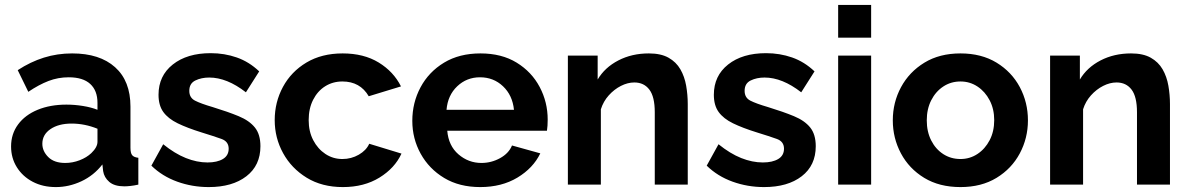

<svg xmlns="http://www.w3.org/2000/svg" viewBox="-20 -750 4829 780"><path d="M25 -155Q25 -206 53.5 -244.5Q82 -283 133 -304Q184 -325 250 -325Q283 -325 317 -319.5Q351 -314 376 -304V-332Q376 -382 346.5 -409Q317 -436 259 -436Q216 -436 177 -421Q138 -406 95 -377L52 -465Q104 -499 158.5 -516Q213 -533 273 -533Q385 -533 447.5 -477Q510 -421 510 -317V-150Q510 -128 517 -119.5Q524 -111 542 -109V0Q524 4 509.5 5.5Q495 7 485 7Q445 7 424 -11Q403 -29 399 -55L396 -82Q361 -37 310.5 -13.5Q260 10 207 10Q154 10 113 -11.5Q72 -33 48.5 -70.5Q25 -108 25 -155ZM351 -128Q376 -152 376 -174V-227Q324 -248 271 -248Q218 -248 185 -225.5Q152 -203 152 -166Q152 -136 176 -112Q200 -88 245 -88Q275 -88 303.5 -99Q332 -110 351 -128Z M828 10Q761 10 700 -12Q639 -34 595 -77L643 -164Q690 -126 735 -108Q780 -90 823 -90Q862 -90 885.5 -104Q909 -118 909 -146Q909 -175 880 -185.5Q851 -196 799 -212Q741 -230 702 -249Q663 -268 643.5 -295Q624 -322 624 -365Q624 -442 682 -488Q740 -534 836 -534Q892 -534 942 -516.5Q992 -499 1033 -460L979 -375Q902 -435 830 -435Q798 -435 773.5 -423Q749 -411 749 -381Q749 -353 772.5 -341Q796 -329 844 -315Q906 -296 949.5 -278Q993 -260 1015.5 -232Q1038 -204 1038 -156Q1038 -78 981 -34Q924 10 828 10Z M1373 10Q1288 10 1226 -28Q1164 -66 1130 -128Q1096 -190 1096 -262Q1096 -335 1129.5 -397Q1163 -459 1225 -496Q1287 -533 1372 -533Q1458 -533 1518.5 -496Q1579 -459 1609 -399L1478 -359Q1443 -419 1371 -419Q1332 -419 1301 -399.5Q1270 -380 1252 -344.5Q1234 -309 1234 -262Q1234 -216 1252.5 -180.5Q1271 -145 1302 -124.5Q1333 -104 1371 -104Q1407 -104 1437.5 -121.5Q1468 -139 1480 -166L1611 -126Q1584 -67 1521.5 -28.5Q1459 10 1373 10Z M1931 10Q1846 10 1784.5 -27Q1723 -64 1689 -125.5Q1655 -187 1655 -259Q1655 -333 1688.5 -395.5Q1722 -458 1784 -495.5Q1846 -533 1932 -533Q2018 -533 2079 -495.5Q2140 -458 2172.5 -396.5Q2205 -335 2205 -264Q2205 -238 2202 -219H1797Q1802 -158 1842.5 -123Q1883 -88 1936 -88Q1976 -88 2011.5 -107.5Q2047 -127 2060 -159L2175 -127Q2146 -67 2082 -28.5Q2018 10 1931 10ZM1794 -304H2068Q2062 -363 2023.5 -399.5Q1985 -436 1930 -436Q1876 -436 1837.5 -399.5Q1799 -363 1794 -304Z M2774 0H2640V-294Q2640 -357 2618 -386Q2596 -415 2557 -415Q2530 -415 2502.5 -401Q2475 -387 2453 -362.5Q2431 -338 2421 -306V0H2287V-524H2408V-427Q2437 -476 2492 -504.5Q2547 -533 2616 -533Q2665 -533 2696 -515.5Q2727 -498 2744 -468.5Q2761 -439 2767.5 -402Q2774 -365 2774 -327Z M3084 10Q3017 10 2956 -12Q2895 -34 2851 -77L2899 -164Q2946 -126 2991 -108Q3036 -90 3079 -90Q3118 -90 3141.5 -104Q3165 -118 3165 -146Q3165 -175 3136 -185.5Q3107 -196 3055 -212Q2997 -230 2958 -249Q2919 -268 2899.5 -295Q2880 -322 2880 -365Q2880 -442 2938 -488Q2996 -534 3092 -534Q3148 -534 3198 -516.5Q3248 -499 3289 -460L3235 -375Q3158 -435 3086 -435Q3054 -435 3029.5 -423Q3005 -411 3005 -381Q3005 -353 3028.5 -341Q3052 -329 3100 -315Q3162 -296 3205.5 -278Q3249 -260 3271.5 -232Q3294 -204 3294 -156Q3294 -78 3237 -34Q3180 10 3084 10Z M3385 -597V-730H3519V-597ZM3385 0V-524H3519V0Z M3882 10Q3796 10 3734.5 -27.5Q3673 -65 3640 -127Q3607 -189 3607 -261Q3607 -334 3640.5 -396Q3674 -458 3735.5 -495.5Q3797 -533 3882 -533Q3967 -533 4028.5 -495.5Q4090 -458 4123 -396Q4156 -334 4156 -261Q4156 -189 4123 -127Q4090 -65 4028.5 -27.5Q3967 10 3882 10ZM3745 -261Q3745 -215 3763 -179.5Q3781 -144 3812 -124Q3843 -104 3882 -104Q3920 -104 3951 -124.5Q3982 -145 4000.5 -180.5Q4019 -216 4019 -262Q4019 -307 4000.5 -342.5Q3982 -378 3951 -398.5Q3920 -419 3882 -419Q3843 -419 3812 -398.5Q3781 -378 3763 -342.5Q3745 -307 3745 -261Z M4733 0H4599V-294Q4599 -357 4577 -386Q4555 -415 4516 -415Q4489 -415 4461.5 -401Q4434 -387 4412 -362.5Q4390 -338 4380 -306V0H4246V-524H4367V-427Q4396 -476 4451 -504.5Q4506 -533 4575 -533Q4624 -533 4655 -515.5Q4686 -498 4703 -468.5Q4720 -439 4726.5 -402Q4733 -365 4733 -327Z"/></svg>

Font: Raleway
Style: Bold
Weight: 700
Designer: Matt McInerney, Pablo Impallari, Rodrigo Fuenzalida
Foundry: Matt McInerney, Pablo Impallari, Rodrigo Fuenzalida
Version: Version 4.026